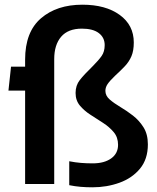

<svg xmlns="http://www.w3.org/2000/svg" viewBox="-20 -784 670 818"><path d="M374 14Q348 14 324 12Q300 10 275 5V-97Q300 -92 324.5 -90Q349 -88 375 -88Q424 -88 453.5 -109Q483 -130 483 -167Q483 -199 464.5 -221Q446 -243 419 -260.5Q392 -278 365.5 -295Q339 -312 320.5 -334Q302 -356 302 -388Q302 -420 320 -443Q338 -466 375 -502Q400 -527 413 -545.5Q426 -564 426 -592Q426 -624 401 -643Q376 -662 329 -662Q270 -662 240.5 -627.5Q211 -593 211 -532V0H87V-398H16L27 -500H87V-530Q87 -648 154.5 -706Q222 -764 331 -764Q430 -764 490 -720.5Q550 -677 550 -603Q550 -568 540 -544.5Q530 -521 512 -502Q494 -483 470 -461Q448 -440 438.5 -426Q429 -412 429 -397Q429 -376 447.5 -360Q466 -344 493 -328Q520 -312 546.5 -291.5Q573 -271 591.5 -241.5Q610 -212 610 -169Q610 -106 576.5 -65.5Q543 -25 489 -5.5Q435 14 374 14Z"/></svg>

Font: Cabin VF Beta
Style: Regular
Weight: 400
Designer: Pablo Impallari
Foundry: Pablo Impallari. http://www.impallari.com Igino Marini. http://www.ikern.com
Version: Version 2.200